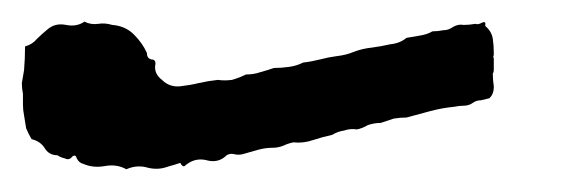

<svg xmlns="http://www.w3.org/2000/svg" viewBox="-512 -4 532 174"><path d="M-435.5 15.6Q-429.7 18.6 -422.9 17.6Q-417 16.6 -410.2 18.6Q-398.4 19.5 -390.6 27.3Q-382.8 35.2 -378.9 43.9Q-378.9 48.8 -375 49.8Q-371.1 49.8 -371.1 53.7Q-373 62.5 -365.2 68.4Q-358.4 75.2 -348.6 74.2Q-339.8 73.2 -332 71.3Q-323.2 69.3 -314.5 68.4Q-308.6 69.3 -301.8 68.4Q-294.9 66.4 -289.1 63.5Q-282.2 63.5 -276.4 61.5Q-269.5 59.6 -263.7 57.6Q-256.8 57.6 -250 56.6Q-243.2 55.7 -237.3 52.7Q-229.5 51.8 -221.7 49.8Q-214.8 47.9 -207 46.9Q-198.2 45.9 -191.4 43Q-183.6 40 -174.8 39.1Q-167 38.1 -158.2 36.1Q-149.4 35.2 -143.6 30.3Q-137.7 29.3 -131.8 28.3Q-125 27.3 -120.1 24.4Q-115.2 24.4 -110.4 23.4Q-105.5 23.4 -101.6 20.5Q-96.7 17.6 -91.8 18.6Q-86.9 18.6 -81.1 17.6Q-79.1 18.6 -75.2 16.6Q-71.3 14.6 -72.3 19.5Q-66.4 24.4 -65.4 31.2Q-64.5 37.1 -64.5 43.9Q-64.5 44.9 -64.5 45.9Q-65.4 47.9 -64.5 48.8Q-64.5 50.8 -64.5 52.7Q-64.5 53.7 -64.5 55.7Q-64.5 57.6 -64.5 59.6Q-64.5 61.5 -65.4 62.5Q-65.4 68.4 -64.5 74.2Q-64.5 75.2 -64.5 75.2Q-64.5 81.1 -68.4 85Q-72.3 85.9 -76.2 86.9Q-80.1 86.9 -83 88.9Q-86.9 91.8 -91.8 91.8Q-95.7 91.8 -100.6 92.8Q-111.3 93.8 -122.1 96.7Q-132.8 99.6 -143.6 102.5Q-149.4 102.5 -155.3 103.5Q-161.1 105.5 -167 107.4Q-172.9 107.4 -178.7 109.4Q-183.6 112.3 -188.5 113.3Q-194.3 112.3 -200.2 114.3Q-206.1 115.2 -210.9 118.2Q-219.7 120.1 -228.5 123Q-237.3 126 -246.1 125Q-251 126 -254.9 127.9Q-259.8 129.9 -264.6 129.9Q-271.5 129.9 -278.3 131.8Q-285.2 133.8 -292 135.7Q-295.9 136.7 -299.8 135.7Q-303.7 134.8 -306.6 136.7Q-313.5 143.6 -323.2 141.6Q-333 138.7 -340.8 143.6Q-343.8 145.5 -344.7 146.5Q-346.7 147.5 -348.6 143.6Q-351.6 144.5 -354.5 145.5Q-358.4 146.5 -361.3 147.5Q-370.1 150.4 -379.9 147.5Q-388.7 145.5 -397.5 149.4Q-406.2 144.5 -417 146.5Q-427.7 148.4 -436.5 144.5Q-440.4 143.6 -442.4 139.6Q-443.4 135.7 -446.3 137.7Q-449.2 141.6 -453.1 139.6Q-457 138.7 -460 136.7Q-467.8 136.7 -471.7 129.9Q-475.6 124 -483.4 122.1Q-486.3 117.2 -488.3 112.3Q-489.3 106.4 -490.2 100.6Q-491.2 95.7 -491.2 90.8Q-491.2 85.9 -491.2 81.1Q-492.2 76.2 -492.2 71.3Q-491.2 65.4 -490.2 59.6Q-489.3 48.8 -489.3 38.1Q-482.4 36.1 -478.5 31.2Q-473.6 26.4 -468.8 22.5Q-461.9 16.6 -452.1 18.6Q-442.4 20.5 -435.5 15.6Q-435.5 15.6 -435.5 15.6Q-435.5 15.6 -435.5 15.6Z"/></svg>

Font: YzWr
Style: Regular
Weight: 400
Version: Version 1.0